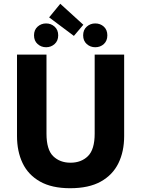

<svg xmlns="http://www.w3.org/2000/svg" viewBox="-20 -982 747 1016"><path d="M351 14Q254 14 191.5 -21.5Q129 -57 99.5 -119Q70 -181 70 -262V-693H226V-275Q226 -190 261.5 -155.5Q297 -121 353 -121Q410 -121 445.5 -156Q481 -191 481 -275V-693H637V-262Q637 -180 606.5 -118Q576 -56 513 -21Q450 14 351 14ZM371 -792 240 -890 299 -962 421 -851ZM224 -732Q198 -732 179 -749Q160 -766 160 -795Q160 -824 179 -841Q198 -858 224 -858Q250 -858 269 -841Q288 -824 288 -795Q288 -766 269 -749Q250 -732 224 -732ZM484 -732Q458 -732 439 -749Q420 -766 420 -795Q420 -824 439 -841Q458 -858 484 -858Q511 -858 529.5 -841Q548 -824 548 -795Q548 -766 529.5 -749Q511 -732 484 -732Z"/></svg>

Font: Ubuntu Sans ExtraBold
Style: Regular
Weight: 800
Designer: Dalton Maag Ltd
Foundry: Dalton Maag Ltd
Version: Version 1.006; ttfautohint (v1.8.4.7-5d5b)